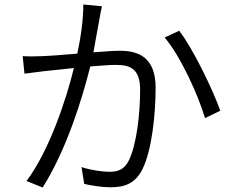

<svg xmlns="http://www.w3.org/2000/svg" viewBox="-20 -807 1040 855"><path d="M778 -670 713 -640C783 -559 863 -383 893 -281L961 -314C928 -407 840 -590 778 -670ZM81 -557 89 -479C114 -482 154 -487 176 -490L309 -504C277 -371 201 -138 98 -1L170 28C278 -144 346 -368 382 -511C428 -515 471 -518 496 -518C560 -518 604 -501 604 -407C604 -297 588 -165 555 -95C534 -50 503 -42 466 -42C437 -42 385 -49 343 -63L355 12C386 19 433 27 472 27C534 27 583 11 615 -55C656 -138 673 -297 673 -416C673 -549 600 -581 514 -581C489 -581 445 -578 396 -574C407 -631 417 -695 423 -723C426 -742 430 -762 434 -779L351 -787C351 -719 340 -640 324 -568C262 -563 201 -558 168 -557C137 -556 112 -555 81 -557Z"/></svg>

Font: ChiuKong Gothic MN Normal
Style: Regular
Weight: 350
Designer: Ryoko NISHIZUKA 西塚涼子 (kana, bopomofo & ideographs); Paul D. Hunt (Latin, Greek & Cyrillic); Sandoll Communications 산돌커뮤니
Foundry: Adobe
Version: Version 1.300